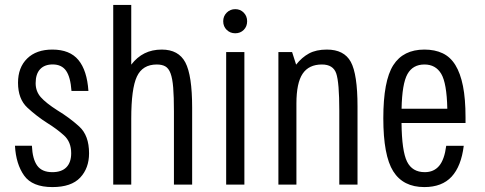

<svg xmlns="http://www.w3.org/2000/svg" viewBox="-20 -750 1972 780"><path d="M341.8 -127.2Q341.8 -199.6 302.1 -235.8Q262.4 -272 212.8 -302Q166.8 -331.4 145.8 -355.1Q124.8 -378.8 124.8 -412.2Q124.8 -449.4 142.9 -468.8Q161 -488.2 194 -488.2Q230.6 -488.2 248.5 -462.5Q266.4 -436.8 270.4 -380.6H339.2Q333.6 -463.8 298.6 -506.2Q263.6 -548.6 192.6 -548.6Q127.4 -548.6 90.3 -512.2Q53.2 -475.8 53.2 -413.8Q53.2 -347.8 91.4 -312.5Q129.6 -277.2 172.2 -250.2Q210.4 -226.6 239.8 -200.1Q269.2 -173.6 269.2 -127.6Q269.2 -90.2 249.7 -70.4Q230.2 -50.6 192.6 -50.6Q150.4 -50.6 131.2 -77.1Q112 -103.6 109.6 -158H40.8Q44.8 -83.6 78 -36.8Q111.2 10 193 10Q269.6 10 305.7 -28.4Q341.8 -66.8 341.8 -127.2Z M440 0H513.2V-268.8Q513.2 -389.8 536.1 -438.9Q559 -488 617 -488Q638.2 -488 651.7 -480.3Q665.2 -472.6 672.9 -451.9Q680.6 -431.2 683.6 -394.2Q686.6 -357.2 686.6 -297.8V0H760.6V-312.4Q760.6 -444 733 -496.3Q705.4 -548.6 637.2 -548.6Q598 -548.6 567.4 -533.4Q536.8 -518.2 513.2 -487.4V-730H440Z M972.8 0V-538.6H898.8V0ZM886.8 -663.8Q886.8 -642.4 901 -628.6Q915.2 -614.8 935.8 -614.8Q956.4 -614.8 970.2 -628.6Q984 -642.4 984 -663.8Q984 -684.4 970.2 -698.6Q956.4 -712.8 935.8 -712.8Q915.2 -712.8 901 -698.6Q886.8 -684.4 886.8 -663.8Z M1111 0H1184.2V-329.6Q1184.2 -412.8 1209.4 -450.4Q1234.6 -488 1287.8 -488Q1333.4 -488 1345.9 -451.8Q1358.4 -415.6 1358.4 -300.2V0H1432.4V-317.2Q1432.4 -448.8 1405.1 -498.7Q1377.8 -548.6 1308 -548.6Q1264.4 -548.6 1235.3 -532.8Q1206.2 -517 1183 -487.4L1166.6 -538.6H1111Z M1705.6 -50.6Q1654.8 -50.6 1633.6 -93.5Q1612.4 -136.4 1611.2 -250.4H1871.2V-273.6Q1871.2 -348.6 1860.8 -400.6Q1850.4 -452.6 1830 -485.7Q1809.6 -518.8 1778 -533.7Q1746.4 -548.6 1704.2 -548.6Q1618.2 -548.6 1577.7 -485.2Q1537.2 -421.8 1537.2 -269.8Q1537.2 -118.2 1577.5 -54.1Q1617.8 10 1703.8 10Q1775.8 10 1814.8 -32.4Q1853.8 -74.8 1864 -157.8H1792.8Q1785.6 -102 1764.1 -76.3Q1742.6 -50.6 1705.6 -50.6ZM1704.4 -488Q1749.8 -488 1772.4 -450.2Q1795 -412.4 1797.2 -308.2H1611.4Q1613.4 -409.8 1635.2 -448.9Q1657 -488 1704.4 -488Z"/></svg>

Font: Secuela Light
Style: Regular
Weight: 300
Designer: Fernando Haro
Foundry: deFharo
Version: Version 1.708